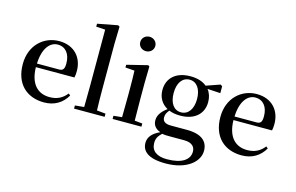

<svg xmlns="http://www.w3.org/2000/svg" viewBox="-123 -1126 2617 1698"><g transform="rotate(15 1185.5 -277.0)"><path d="M311 16C406 16 477 -28 520 -103L503 -117C465 -69 417 -42 346 -42C241 -42 165 -110 162 -267H515C519 -284 521 -303 521 -328C521 -449 443 -543 303 -543C165 -543 43 -439 43 -264C43 -81 154 16 311 16ZM163 -300C168 -440 227 -510 299 -510C370 -510 414 -455 414 -369C414 -320 403 -300 364 -300Z M665 0H863V-29L783 -37C781 -98 780 -172 780 -232V-647L784 -804L769 -813L585 -778V-751L668 -746V-232L666 -37L583 -29V0Z M1065 -655C1102 -655 1134 -682 1134 -721C1134 -759 1102 -787 1065 -787C1027 -787 996 -759 996 -721C996 -682 1027 -655 1065 -655ZM1012 0H1200V-29L1129 -36C1128 -93 1127 -177 1127 -232V-385L1130 -532L1118 -541L928 -494V-469L1012 -463C1014 -414 1015 -367 1015 -300V-232L1013 -37L936 -29V0Z M1504 -213C1437 -213 1398 -272 1398 -362C1398 -454 1439 -512 1506 -512C1570 -512 1612 -455 1612 -362C1612 -272 1571 -213 1504 -213ZM1505 -183C1639 -183 1714 -257 1714 -362C1714 -406 1702 -444 1678 -474L1797 -467V-530L1780 -541L1654 -497C1620 -526 1570 -543 1505 -543C1370 -543 1295 -469 1295 -362C1295 -295 1326 -241 1383 -210C1325 -167 1304 -128 1304 -87C1304 -43 1328 -12 1374 4C1305 35 1271 76 1271 128C1271 202 1326 259 1489 259C1683 259 1790 163 1790 64C1790 -22 1732 -77 1595 -77H1448C1394 -77 1372 -98 1372 -132C1372 -158 1381 -176 1402 -201C1431 -189 1465 -183 1505 -183ZM1394 13C1416 18 1439 18 1476 18H1595C1673 18 1697 56 1697 96C1697 170 1628 220 1491 220C1399 220 1346 182 1346 109C1346 69 1361 43 1394 13Z M2120 16C2215 16 2286 -28 2329 -103L2312 -117C2274 -69 2226 -42 2155 -42C2050 -42 1974 -110 1971 -267H2324C2328 -284 2330 -303 2330 -328C2330 -449 2252 -543 2112 -543C1974 -543 1852 -439 1852 -264C1852 -81 1963 16 2120 16ZM1972 -300C1977 -440 2036 -510 2108 -510C2179 -510 2223 -455 2223 -369C2223 -320 2212 -300 2173 -300Z"/></g></svg>

Font: Noto Serif CJK SC SemiBold
Style: Regular
Weight: 600
Designer: Ryoko NISHIZUKA 西塚涼子 (kana & ideographs); Frank Grießhammer (Latin, Greek & Cyrillic); Wenlong ZHANG 张文龙 (bopomofo); San
Foundry: Adobe
Version: Version 2.001;hotconv 1.1.0;makeotfexe 2.6.0